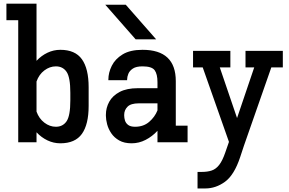

<svg xmlns="http://www.w3.org/2000/svg" viewBox="-20 -789 1603 1065"><path d="M81.1 0V-676.8H15.6V-768.6H182.6V-451.7Q209.5 -480.5 243.4 -496.6Q277.3 -512.7 314.5 -512.7Q397 -512.7 434.3 -460.4Q471.7 -408.2 471.7 -304.7V-202.1Q471.7 -98.6 434.3 -46.4Q397 5.9 314.5 5.9Q277.3 5.9 243.4 -10.3Q209.5 -26.4 182.6 -55.2V0ZM290 -420.9Q255.9 -420.9 226.1 -398.4Q196.3 -376 182.6 -336.9V-169.9Q196.3 -131.3 226.1 -108.6Q255.9 -85.9 290 -85.9Q328.6 -85.9 349.4 -116.5Q370.1 -147 370.1 -232.4V-274.4Q370.1 -359.9 349.4 -390.4Q328.6 -420.9 290 -420.9Z M732.4 -570.8 564 -762.7H677.7L846.2 -570.8ZM710 5.9Q668.9 5.9 641.4 -9.8Q613.8 -25.4 597.4 -49.6Q581.1 -73.7 574.2 -99.9Q567.4 -126 567.4 -146.5V-152.8Q567.4 -190.9 585.9 -224.6Q604.5 -258.3 643.8 -279.1Q683.1 -299.8 744.6 -299.8H853.5V-333Q853.5 -377.9 837.9 -399.4Q822.3 -420.9 770.5 -420.9Q735.4 -420.9 717 -408.7Q698.7 -396.5 691.9 -379.6Q685.1 -362.8 685.1 -347.7V-344.2H581.1V-347.7Q581.1 -385.7 599.9 -423.8Q618.7 -461.9 660.2 -487.3Q701.7 -512.7 770.5 -512.7Q955.1 -512.7 955.1 -338.9V-91.8H1020.5V0H853.5V-63.5Q824.7 -32.2 787.8 -13.2Q751 5.9 710 5.9ZM750 -215.8Q705.6 -215.8 687.3 -197Q668.9 -178.2 668.9 -152.3V-147.5Q668.9 -134.8 673.3 -120.4Q677.7 -106 690.9 -95.9Q704.1 -85.9 729.5 -85.9Q775.9 -85.9 807.4 -113Q838.9 -140.1 853.5 -176.8V-215.8Z M1118.7 256.3H1075.7V164.6H1099.1Q1131.3 164.6 1154.5 156.7Q1177.7 148.9 1195.8 125.7Q1213.9 102.5 1229.5 57.1L1250 -2L1104.5 -415H1050.8V-506.8H1257.8V-415H1199.2L1294.9 -134.3L1390.1 -415H1341.8V-506.8H1548.8V-415H1484.9L1333.5 18.1L1312 83Q1279.3 181.6 1228.3 219Q1177.2 256.3 1118.7 256.3Z"/></svg>

Font: Kay Pho Du
Style: Bold
Weight: 700
Designer: Victor Gaultney, Khu Oo Reh
Foundry: SIL International
Version: Version 3.000